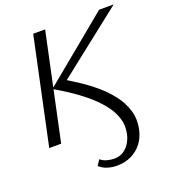

<svg xmlns="http://www.w3.org/2000/svg" viewBox="-157 -773 993 1119"><g transform="rotate(-20 339.0 -213.0)"><path d="M376 232Q345 232 317 223Q289 214 268 195L291 161Q306 175 329.5 181.5Q353 188 374 188Q408 188 432 172.5Q456 157 471.5 131.5Q487 106 493 77Q504 25 487.5 -23Q471 -71 435.5 -114Q400 -157 354.5 -194.5Q309 -232 261.5 -263Q214 -294 174 -317L588 -658H678L250 -321V-350Q289 -326 336.5 -295Q384 -264 430 -225Q476 -186 512 -139.5Q548 -93 564.5 -38.5Q581 16 568 78Q558 125 531.5 159.5Q505 194 465 213Q425 232 376 232ZM39 0 179 -658H253L113 0Z"/></g></svg>

Font: Ysabeau Infant
Style: Italic
Weight: 400
Italic angle: -12°
Designer: Christian Thalmann (Catharsis Fonts)
Version: Version 2.001;gftools[0.9.30]; featfreeze: ss01,ss02,lnum